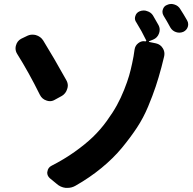

<svg xmlns="http://www.w3.org/2000/svg" viewBox="-20 -874 953 947"><path d="M306.6 -479.5Q314.5 -465.8 314.5 -452.1Q314.5 -444.3 311.5 -435.5Q304.7 -412.1 284.2 -400.4L252 -382.8Q239.3 -375 226.6 -375Q217.8 -375 210 -377.9Q187.5 -384.8 176.8 -406.2Q121.1 -518.6 64.5 -608.4Q56.6 -621.1 56.6 -635.7Q56.6 -642.6 58.6 -649.4Q64.5 -671.9 84 -682.6L110.4 -695.3Q125 -703.1 139.6 -703.1Q148.4 -703.1 156.2 -701.2Q180.7 -694.3 193.4 -673.8Q244.1 -591.8 306.6 -479.5ZM760.7 -752Q767.6 -740.2 767.6 -727.5Q767.6 -718.8 764.6 -710Q756.8 -687.5 735.4 -678.7L715.8 -670.9Q713.9 -669.9 714.4 -668.5Q714.8 -667 715.8 -667L749 -660.2Q771.5 -655.3 783.2 -635.7Q791 -623 791 -608.4Q791 -601.6 789.1 -593.8Q782.2 -565.4 776.4 -543Q762.7 -491.2 748 -447.3Q733.4 -403.3 710.4 -348.1Q687.5 -293 655.3 -244.1Q623 -195.3 581.1 -144.5Q539.1 -93.8 481 -45.9Q422.9 2 352.5 42Q334 52.7 313.5 52.7Q308.6 52.7 303.7 52.7Q278.3 49.8 258.8 32.2L225.6 4.9Q212.9 -6.8 212.9 -22.5Q212.9 -25.4 213.9 -28.3Q216.8 -47.9 234.4 -56.6Q295.9 -87.9 348.1 -125Q400.4 -162.1 438 -198.2Q475.6 -234.4 506.3 -276.9Q537.1 -319.3 556.6 -355Q576.2 -390.6 592.3 -431.2Q608.4 -471.7 616.7 -500.5Q625 -529.3 631.8 -561.5Q639.6 -596.7 643.6 -628.9Q646.5 -649.4 662.1 -661.1Q674.8 -670.9 688.5 -670.9Q693.4 -670.9 697.3 -669.9Q699.2 -669.9 700.7 -671.9Q702.1 -673.8 701.2 -674.8Q679.7 -719.7 652.3 -763.7Q645.5 -773.4 645.5 -783.2Q645.5 -789.1 647.5 -794.9Q652.3 -811.5 668.9 -818.4Q678.7 -822.3 689.5 -822.3Q697.3 -822.3 705.1 -819.3Q724.6 -813.5 734.4 -797.9Q748 -775.4 760.7 -752ZM787.1 -795.9Q781.2 -805.7 781.2 -815.4Q781.2 -821.3 783.2 -827.1Q788.1 -843.8 803.7 -849.6Q813.5 -854.5 824.2 -854.5Q832 -854.5 840.8 -851.6Q859.4 -845.7 869.1 -829.1Q885.7 -803.7 902.3 -774.4Q908.2 -764.6 908.2 -754.9Q908.2 -748 906.2 -741.2Q900.4 -724.6 883.8 -716.8Q874 -712.9 864.3 -712.9Q856.4 -712.9 847.7 -715.8Q830.1 -721.7 820.3 -738.3Q801.8 -772.5 787.1 -795.9Z"/></svg>

Font: Gen Jyuu Gothic P Bold
Style: Bold
Weight: 700
Designer: [Source Han Sans]
Ryoko NISHIZUKA  (kana & ideographs); Paul D. Hunt (Latin, Greek & Cyrillic); Wenlong ZHANG  (bopomofo
Version: Version 1.002.20150607